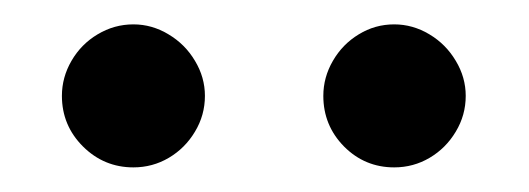

<svg xmlns="http://www.w3.org/2000/svg" viewBox="-20 -763 430 156"><path d="M146.5 -685.1Q146.5 -669.4 138.4 -656Q130.4 -642.6 117.2 -634.8Q104 -627 88.4 -627Q64.5 -627 47.4 -644Q30.3 -661.1 30.3 -685.1Q30.3 -700.2 38.1 -713.6Q45.9 -727.1 59.3 -735.1Q72.8 -743.2 88.4 -743.2Q103.5 -743.2 116.9 -735.1Q130.4 -727.1 138.4 -713.6Q146.5 -700.2 146.5 -685.1ZM358.4 -685.1Q358.4 -669.4 350.3 -656Q342.3 -642.6 329.1 -634.8Q315.9 -627 300.3 -627Q276.4 -627 259.5 -644Q242.7 -661.1 242.7 -685.1Q242.7 -700.2 250.5 -713.6Q258.3 -727.1 271.5 -735.1Q284.7 -743.2 300.3 -743.2Q315.4 -743.2 328.9 -735.1Q342.3 -727.1 350.3 -713.6Q358.4 -700.2 358.4 -685.1Z"/></svg>

Font: TypoPRO Playfair Display SC
Style: Regular
Weight: 400
Designer: Claus Eggers Sørensen
Foundry: Claus Eggers Sørensen
Version: Version 1.004;PS 001.004;hotconv 1.0.70;makeotf.lib2.5.58329